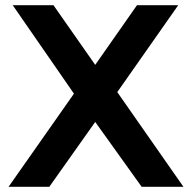

<svg xmlns="http://www.w3.org/2000/svg" viewBox="-20 -720 744 740"><path d="M29 -700H186L347 -470L508 -700H667L432 -365L687 0H526L347 -250L170 0H13L265 -359Z"/></svg>

Font: Montserrat arm2 Medium
Style: Regular
Weight: 500
Designer: Julieta Ulanovsky
Foundry: Julieta Ulanovsky
Version: Version 6.000